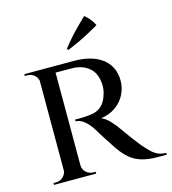

<svg xmlns="http://www.w3.org/2000/svg" viewBox="-118 -909 898 1005"><g transform="rotate(-15 330.5 -406.5)"><path d="M198 -600H320Q365 -600 403 -590Q441 -580 469 -559.5Q497 -539 512.5 -508.5Q528 -478 528 -437Q528 -398 510 -362.5Q492 -327 458 -303Q424 -279 378 -273Q399 -266 423 -241Q447 -216 462 -193Q464 -191 476 -173.5Q488 -156 506.5 -131.5Q525 -107 544 -83Q565 -59 581.5 -43Q598 -27 617 -18.5Q636 -10 661 -10V0H613Q558 0 522 -12Q486 -24 462 -45Q438 -66 420 -91Q414 -98 401 -118Q388 -138 373.5 -160.5Q359 -183 347 -202Q335 -221 332 -227Q314 -255 291.5 -273.5Q269 -292 245 -292V-302Q245 -302 258 -301.5Q271 -301 291 -302Q317 -303 342.5 -307.5Q368 -312 390 -331.5Q412 -351 424 -393Q427 -402 429 -415.5Q431 -429 430 -445Q428 -476 418 -498Q408 -520 390.5 -534.5Q373 -549 351.5 -556.5Q330 -564 305 -565Q268 -566 239.5 -565.5Q211 -565 208 -566Q208 -566 205.5 -574.5Q203 -583 200.5 -591.5Q198 -600 198 -600ZM210 -600V0H119V-600ZM122 -64 131 0H50V-10Q51 -10 57 -10Q63 -10 64 -10Q87 -10 103 -26Q119 -42 120 -64ZM122 -537H120Q119 -560 103 -575Q87 -590 64 -590Q63 -590 57 -590Q51 -590 50 -590V-600H131ZM207 -64H210Q210 -41 226.5 -25.5Q243 -10 266 -10Q266 -10 271.5 -10Q277 -10 278 -10L279 0H197ZM299 -670Q318 -695 340.5 -720.5Q363 -746 386.5 -769.5Q410 -793 431 -813Q447 -800 460 -784.5Q473 -769 481 -750Q453 -734 423.5 -718Q394 -702 364.5 -688.5Q335 -675 306 -663Z"/></g></svg>

Font: Cinzel Medium
Style: Regular
Weight: 500
Designer: Natanael Gama
Version: Version 2.000